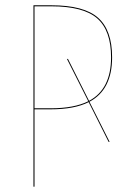

<svg xmlns="http://www.w3.org/2000/svg" viewBox="-20 -700 488 720"><path d="M400.4 -484.9Q400.4 -363.3 315.4 -318.4L391.1 -168H387.2L312.5 -316.9Q258.8 -290 169.9 -290H109.4V0H105.5V-680.2H172.4Q294.9 -680.2 347.7 -633.5Q400.4 -586.9 400.4 -484.9ZM170.4 -293.9Q257.8 -293.9 311 -320.3L231 -479H234.9L314 -321.8Q396.5 -365.7 396.5 -484.9Q396.5 -585.4 344.7 -630.9Q293 -676.3 172.4 -676.3H109.4V-293.9Z"/></svg>

Font: Fira Sans Compressed Four
Style: Regular
Weight: 100
Width: 1
Designer: Carrois Corporate & Edenspiekermann AG
Foundry: Carrois Corporate GbR & Edenspiekermann AG
Version: Version 4.203;PS 004.203;hotconv 1.0.88;makeotf.lib2.5.64775